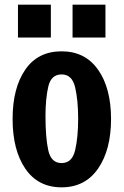

<svg xmlns="http://www.w3.org/2000/svg" viewBox="-20 -790 530 823"><path d="M34 -280Q34 -412 88 -491Q142 -570 244 -570Q345 -570 400.5 -491Q456 -412 456 -280Q456 -148 400.5 -67.5Q345 13 244 13Q143 13 88.5 -67Q34 -147 34 -280ZM315 -281Q315 -361 302 -416Q289 -471 244 -471Q199 -471 187 -419Q175 -367 175 -292Q175 -200 187 -145.5Q199 -91 244 -91Q289 -91 302 -146Q315 -201 315 -281ZM57 -629V-770H198V-629ZM291 -629V-770H432V-629Z"/></svg>

Font: Francois One
Style: Regular
Weight: 400
Designer: Vernon Adams
Foundry: Vernon Adams
Version: Version 2.000